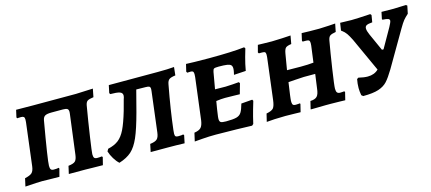

<svg xmlns="http://www.w3.org/2000/svg" viewBox="-45 -883 2854 1271"><g transform="rotate(-15 1381.5 -247.5)"><path d="M23 -48Q59 -56 72 -68.5Q85 -81 89 -112L125 -405Q126 -412 126 -423Q126 -436 120.5 -441Q115 -446 102 -446L75 -445L72 -452L83 -501L196 -500H493Q512 -500 610 -505L599 -449Q568 -445 557 -437.5Q546 -430 542 -408Q524 -304 509 -201.5Q494 -99 494 -86Q494 -68 499.5 -61Q505 -54 519 -54Q536 -54 552 -56L556 -50L543 2L471 1Q451 0 423 0H310L322 -53Q357 -57 369 -68.5Q381 -80 385 -111L420 -384Q421 -388 421 -396Q421 -412 412.5 -417.5Q404 -423 383 -423H305Q274 -423 260.5 -415.5Q247 -408 243 -386Q197 -123 197 -86Q197 -68 202.5 -61Q208 -54 222 -54Q244 -54 256 -57L259 -51L245 2L174 1Q155 0 127 0Q101 0 11 6Z M1054 -102 1052 -77Q1052 -63 1057 -58.5Q1062 -54 1074 -54Q1100 -54 1109 -57L1114 -51L1103 2Q1045 0 985 0H871L882 -53Q916 -57 929.5 -69Q943 -81 947 -113L981 -389Q982 -394 982 -402Q982 -416 975 -420Q968 -424 950 -424L886 -425L848 -279Q819 -171 794.5 -115Q770 -59 738.5 -30.5Q707 -2 653 15Q635 -1 619.5 -26.5Q604 -52 596 -78L605 -94Q650 -104 677.5 -125.5Q705 -147 725.5 -189Q746 -231 769 -309L789 -383Q795 -398 795 -409Q795 -427 776 -433.5Q757 -440 712 -440L707 -448L718 -500H1051Q1126 -500 1166 -504L1160 -448Q1128 -444 1116.5 -435Q1105 -426 1101 -403Q1069 -233 1054 -102Z M1406 -67Q1454 -67 1477 -73Q1500 -79 1511.5 -97Q1523 -115 1534 -155L1610 -161L1615 -152Q1611 -140 1598.5 -96Q1586 -52 1575 -4L1565 5Q1541 4 1461.5 2Q1382 0 1317 0Q1271 0 1227 3.5Q1183 7 1171 8L1184 -49Q1217 -54 1230 -68Q1243 -82 1248 -116L1284 -404Q1285 -412 1285 -423Q1285 -436 1280.5 -441Q1276 -446 1265 -446L1241 -445L1236 -453L1248 -503Q1264 -502 1308.5 -501Q1353 -500 1404 -500Q1566 -500 1648 -510L1654 -501Q1650 -489 1638 -445.5Q1626 -402 1618 -356L1536 -351Q1537 -355 1540 -369Q1543 -383 1543 -393Q1543 -409 1535.5 -416.5Q1528 -424 1509 -427Q1490 -430 1452 -430Q1427 -430 1420 -426Q1413 -422 1410 -405L1390 -291L1462 -290Q1478 -290 1510.5 -292.5Q1543 -295 1554 -296L1560 -288L1540 -217Q1530 -217 1500.5 -218Q1471 -219 1439 -219Q1413 -219 1378 -214L1369 -160Q1368 -150 1364.5 -128.5Q1361 -107 1361 -96Q1361 -78 1370 -72.5Q1379 -67 1406 -67Z M2158 -89Q2158 -70 2164.5 -62.5Q2171 -55 2185 -55Q2195 -55 2203 -56Q2211 -57 2213 -57L2217 -51L2204 2Q2195 2 2167.5 1Q2140 0 2105 0H2071Q2035 0 2015 1Q2000 1 1983.5 1.5Q1967 2 1967 1L1980 -53Q2012 -54 2026 -68.5Q2040 -83 2044 -123L2057 -218H1979Q1954 -217 1920 -214.5Q1886 -212 1872 -211L1860 -127Q1859 -119 1857 -102Q1855 -85 1856 -76Q1857 -63 1862 -58.5Q1867 -54 1880 -54Q1891 -54 1898.5 -55Q1906 -56 1908 -56Q1909 -55 1910 -53.5Q1911 -52 1911 -51L1898 2Q1886 2 1854.5 1Q1823 0 1794 0Q1762 0 1720.5 2Q1679 4 1665 6L1678 -48Q1715 -55 1726.5 -69Q1738 -83 1743 -123L1778 -406Q1779 -413 1779 -424Q1779 -437 1774 -441.5Q1769 -446 1754 -446H1732L1727 -453L1740 -502Q1750 -502 1778.5 -501Q1807 -500 1836 -500Q1862 -500 1906.5 -502.5Q1951 -505 1965 -506L1955 -450Q1925 -446 1915.5 -436.5Q1906 -427 1901 -397L1883 -290L1977 -289Q2028 -289 2065 -293L2080 -406Q2081 -412 2081 -423Q2081 -436 2075.5 -441Q2070 -446 2056 -446H2032L2029 -453L2040 -502Q2056 -501 2093.5 -500.5Q2131 -500 2160 -500Q2195 -501 2227.5 -503Q2260 -505 2271 -506L2260 -451Q2230 -446 2219.5 -438Q2209 -430 2205 -408Q2191 -330 2174.5 -220.5Q2158 -111 2158 -89Z M2763 -497 2752 -444Q2731 -425 2719 -410.5Q2707 -396 2686 -360L2545 -118Q2515 -68 2492.5 -43.5Q2470 -19 2432 -6.5Q2394 6 2326 6L2315 -3Q2310 -31 2310 -53Q2310 -82 2316 -113L2326 -120Q2363 -111 2389 -111Q2435 -111 2463 -139L2357 -371Q2342 -401 2330.5 -417.5Q2319 -434 2300 -448L2296 -450L2304 -502L2381 -500Q2415 -500 2511 -506L2518 -498L2510 -450Q2482 -448 2470.5 -442Q2459 -436 2459 -421Q2459 -405 2471 -378L2525 -258H2536L2611 -390Q2618 -403 2623 -414Q2628 -425 2628 -431Q2628 -440 2617 -444Q2606 -448 2581 -449L2577 -453L2587 -501L2670 -500Q2689 -500 2725 -502L2755 -503Z"/></g></svg>

Font: Alegreya SC
Style: Bold Italic
Weight: 700
Italic angle: -7°
Designer: Juan Pablo del Peral
Foundry: Huerta Tipografica
Version: Version 2.007; ttfautohint (v1.6)